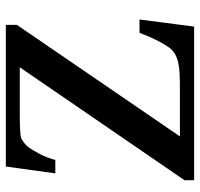

<svg xmlns="http://www.w3.org/2000/svg" viewBox="-34 -668 702 675"><g transform="rotate(-90 317.5 -331.0)"><path d="M21 -34 418 -613H248Q185 -613 167 -608V-607Q162 -605 153.5 -598.5Q145 -592 139 -585Q125 -566 112.5 -541.5Q100 -517 92 -488H45L69 -662H567V-623L175 -50H342Q373 -50 393.5 -51Q414 -52 423 -54Q466 -60 486 -86Q499 -104 512.5 -130.5Q526 -157 539 -192H586L561 0H21Z"/></g></svg>

Font: New Athena Unicode
Style: Bold
Weight: 700
Designer: J. Rusten 1997; rev. by R. Hancock 2001, 2002, rev. by D. Mastronarde 2002-2021
Foundry: Society for Classical Studies (formerly American Philological Association)
Version: Version 5.008